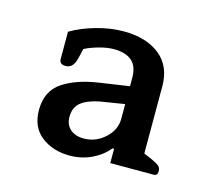

<svg xmlns="http://www.w3.org/2000/svg" viewBox="-60 -714 520 467"><g transform="rotate(15 200.0 -480.0)"><path d="M49 -405Q49 -453 83.5 -476Q118 -499 174 -507L248 -518V-540Q248 -595 187 -595Q170 -595 149 -589Q128 -583 115 -576L109 -551Q103 -525 84 -525Q68 -525 68 -538V-607Q95 -623 130.5 -633Q166 -643 199 -643Q256 -643 290 -616Q324 -589 324 -538V-369L345 -360Q358 -354 363.5 -349.5Q369 -345 369 -336Q369 -325 359 -325H250V-361H246Q230 -341 204.5 -329Q179 -317 149 -317Q107 -317 78 -339.5Q49 -362 49 -405ZM248 -436V-473L186 -463Q156 -457 140.5 -444.5Q125 -432 125 -408Q125 -389 137.5 -377.5Q150 -366 172 -366Q202 -366 225 -387Q248 -408 248 -436Z"/></g></svg>

Font: Maitree Semibold
Style: Regular
Weight: 600
Designer: CadsonDemak Team
Foundry: CadsonDemak
Version: Version 1.000